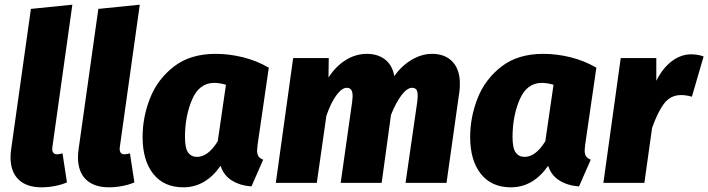

<svg xmlns="http://www.w3.org/2000/svg" viewBox="-20 -781 3025 820"><path d="M204 -155Q203 -150 203 -146Q203 -122 224 -122Q231 -122 247 -126L266 -2Q243 8 214 13.5Q185 19 157 19Q94 19 59.5 -14Q25 -47 25 -110Q25 -127 28 -146L112 -743L289 -761Z M492 -155Q491 -150 491 -146Q491 -122 512 -122Q519 -122 535 -126L554 -2Q531 8 502 13.5Q473 19 445 19Q382 19 347.5 -14Q313 -47 313 -110Q313 -127 316 -146L400 -743L577 -761Z M1128 -492 1080 -162Q1078 -144 1078 -139Q1078 -123 1083.5 -114Q1089 -105 1104 -99L1054 15Q1006 12 970.5 -10Q935 -32 922 -73Q858 19 763 19Q680 19 634.5 -38.5Q589 -96 589 -196Q589 -281 621 -362Q653 -443 723 -497Q793 -551 901 -551Q959 -551 1017.5 -536.5Q1076 -522 1128 -492ZM770 -196Q770 -148 783.5 -129.5Q797 -111 821 -111Q869 -111 910 -178L945 -419Q918 -427 895 -427Q831 -427 800.5 -356Q770 -285 770 -196Z M1944 -424Q1944 -402 1942 -390L1887 0H1712L1762 -346Q1764 -366 1764 -371Q1764 -391 1758 -398.5Q1752 -406 1740 -406Q1719 -406 1695.5 -375.5Q1672 -345 1650 -291L1610 0H1435L1484 -346Q1486 -364 1486 -369Q1486 -390 1479.5 -398Q1473 -406 1461 -406Q1440 -406 1416.5 -374Q1393 -342 1374 -287L1333 0H1158L1232 -533H1384L1383 -450Q1414 -498 1456.5 -524.5Q1499 -551 1547 -551Q1594 -551 1625 -526.5Q1656 -502 1664 -456Q1695 -500 1738 -525.5Q1781 -551 1825 -551Q1881 -551 1912.5 -517.5Q1944 -484 1944 -424Z M2527 -492 2479 -162Q2477 -144 2477 -139Q2477 -123 2482.5 -114Q2488 -105 2503 -99L2453 15Q2405 12 2369.5 -10Q2334 -32 2321 -73Q2257 19 2162 19Q2079 19 2033.5 -38.5Q1988 -96 1988 -196Q1988 -281 2020 -362Q2052 -443 2122 -497Q2192 -551 2300 -551Q2358 -551 2416.5 -536.5Q2475 -522 2527 -492ZM2169 -196Q2169 -148 2182.5 -129.5Q2196 -111 2220 -111Q2268 -111 2309 -178L2344 -419Q2317 -427 2294 -427Q2230 -427 2199.5 -356Q2169 -285 2169 -196Z M2985 -540 2935 -368Q2911 -375 2889 -375Q2844 -375 2816.5 -339Q2789 -303 2765 -235L2732 0H2557L2631 -533H2783V-436Q2810 -490 2849 -519.5Q2888 -549 2932 -549Q2960 -549 2985 -540Z"/></svg>

Font: Trujillo ExtraBold
Style: Italic
Weight: 800
Italic angle: -8°
Designer: Fira Sans original fonts by bBox Type GmbH, Carrois Corporate GbR, & Edenspiekermann AG / Changes by Cristiano Sobral
Foundry: Fira Sans original fonts by bBox Type GmbH, Carrois Corporate GbR, & Edenspiekermann AG / Changes by Cristiano Sobral
Version: Version 4.301;July 28, 2020;FontCreator 13.0.0.2655 64-bit